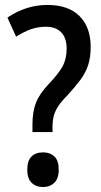

<svg xmlns="http://www.w3.org/2000/svg" viewBox="-20 -744 407 775"><path d="M111 -241Q111 -293 125 -329Q139 -365 176 -404Q217 -447 233 -477Q249 -507 249 -548Q249 -591 227 -613.5Q205 -636 166 -636Q132 -636 103.5 -625.5Q75 -615 45 -596L10 -673Q47 -698 87 -711Q127 -724 172 -724Q256 -724 301 -679Q346 -634 346 -555Q346 -512 335.5 -480.5Q325 -449 304 -421Q283 -393 252 -359Q227 -334 214.5 -314.5Q202 -295 197 -276Q192 -257 192 -231V-211H111ZM90 -59Q90 -95 107 -112Q124 -129 154 -129Q182 -129 199.5 -112.5Q217 -96 217 -59Q217 -23 199 -6Q181 11 154 11Q125 11 107.5 -6.5Q90 -24 90 -59Z"/></svg>

Font: Noto Sans Arabic UI Cn Md
Style: Regular
Weight: 500
Width: 3
Designer: Monotype Design Team, Nadine Chahine and Nizar Qandah
Foundry: Monotype Imaging Inc.
Version: Version 2.010; ttfautohint (v1.8.4.7-5d5b)